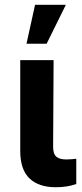

<svg xmlns="http://www.w3.org/2000/svg" viewBox="-20 -784 344 810"><path d="M206.1 -530.3 204.1 -165Q204.1 -134.3 217.8 -122.8Q231.4 -111.3 259.8 -111.3Q271.5 -111.3 282.5 -112.3Q293.5 -113.3 301.8 -114.3V-7.8Q265.1 5.9 214.8 5.9Q143.6 5.9 104.5 -31.2Q65.4 -68.4 65.4 -147.5V-530.3ZM127.9 -763.7H257.8L176.8 -599.6H91.8Z"/></svg>

Font: Pretendard Std
Style: Bold
Weight: 700
Designer: Base glyphs from Inter by Rasmus Andersson; Hangeul glyphs from Noto Sans CJK(Source Han Sans) by Jang Soo-young and Kan
Foundry: Kil Hyung-jin
Version: Version 1.309